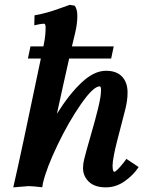

<svg xmlns="http://www.w3.org/2000/svg" viewBox="-20 -790 623 812"><path d="M274.9 -769.5 295.9 -766.1Q307.1 -751 307.1 -723.1Q307.1 -690.4 298.3 -652.8Q293 -631.3 284.2 -593.8H460.9L450.2 -542.5H272.5Q246.1 -426.3 220.7 -308.6Q272 -391.1 325 -440.9Q377.9 -490.7 428.2 -490.7Q472.7 -490.7 496.1 -466.1Q519.5 -441.4 519.5 -398.4Q519.5 -366.2 510.3 -329.1Q504.9 -308.1 493.4 -263.7Q481.9 -219.2 474.9 -192.1Q467.8 -165 461.9 -135Q456.1 -105 456.1 -90.3Q456.1 -63.5 463.4 -63.5Q471.7 -63.5 502.4 -101.6L501.5 -100.6Q502 -101.1 505.1 -105.2Q508.3 -109.4 511.2 -113.5Q514.2 -117.7 514.2 -118.2L566.4 -83.5Q543.5 -48.8 506.8 -23.2Q470.2 2.4 427.7 2.4Q380.4 2.4 355.7 -21.5Q331.1 -45.4 331.1 -79.1Q331.1 -97.2 335.9 -116.2Q343.3 -146.5 363 -214.4Q382.8 -282.2 395 -332.3Q407.2 -382.3 407.2 -407.7Q407.2 -424.8 401.9 -424.8Q374.5 -424.8 322 -349.1Q269.5 -273.4 222.9 -176Q176.3 -78.6 161.6 -15.6Q160.2 -5.9 158.7 2Q117.2 -2.9 100.1 -2.9L36.1 2.4Q68.8 -138.7 152.8 -542.5H98.1L108.9 -593.8H163.6Q164.1 -595.2 164.8 -599.9Q165.5 -604.5 166 -606.4Q172.9 -639.6 172.9 -673.8Q172.9 -689.9 165.5 -689.9Q156.2 -689.9 125 -683.1L126 -725.1Q157.2 -731 179.9 -737.3Q202.6 -743.7 234.6 -755.1Q266.6 -766.6 274.9 -769.5Z"/></svg>

Font: Flanker
Style: Bold Italic
Weight: 700
Italic angle: -12°
Designer: Flanker
Version: Version 2.000